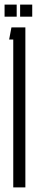

<svg xmlns="http://www.w3.org/2000/svg" viewBox="-25 -820 161 840"><path d="M33 0V-647H15L25 -700H86V0ZM-5 -800H48V-747H-5ZM63 -800H116V-747H63Z"/></svg>

Font: Karantina Light
Style: Regular
Weight: 300
Designer: Rony Koch
Foundry: Rony Koch
Version: Version 1.000; ttfautohint (v1.8.3)